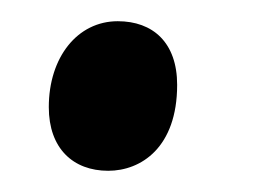

<svg xmlns="http://www.w3.org/2000/svg" viewBox="-20 -153 263 181"><path d="M82 8C113 8 147 -14 147 -73C147 -113 124 -133 91 -133C53 -133 26 -99 26 -52C26 -13 49 8 82 8Z"/></svg>

Font: Noto Serif Tamil ExtraCondensed Medium
Style: Italic
Weight: 500
Width: 2
Italic angle: -12°
Designer: Indian Type Foundry, Tom Grace, and the Monotype Design Team
Foundry: Monotype Imaging Inc.
Version: Version 2.003